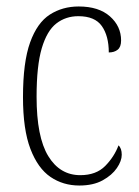

<svg xmlns="http://www.w3.org/2000/svg" viewBox="-20 -563 428 593"><path d="M225 10Q175 10 136 -16.5Q97 -43 74 -103Q51 -163 51 -263Q51 -371 73 -432Q95 -493 134 -518Q173 -543 223 -543Q285 -543 319.5 -512.5Q354 -482 354 -438Q354 -418 343.5 -409.5Q333 -401 316 -401Q316 -452 294.5 -482.5Q273 -513 222 -513Q183 -513 154 -490.5Q125 -468 109 -414Q93 -360 93 -264Q93 -140 129 -81Q165 -22 228 -22Q277 -22 305 -50.5Q333 -79 346 -114Q356 -105 356 -85Q356 -66 341 -44Q326 -22 297 -6Q268 10 225 10Z"/></svg>

Font: Noto Serif Myanmar Condensed ExtraLight
Style: Regular
Weight: 200
Width: 3
Designer: Ben Mitchell and the Monotype Design Team
Foundry: Monotype Imaging Inc.
Version: Version 2.106; ttfautohint (v1.8.4.7-5d5b)